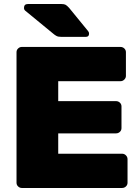

<svg xmlns="http://www.w3.org/2000/svg" viewBox="-20 -933 693 953"><path d="M88 0Q78 0 70 -7.5Q62 -15 62 -26V-674Q62 -685 70 -692.5Q78 -700 88 -700H578Q589 -700 597 -692.5Q605 -685 605 -674V-556Q605 -546 597 -538Q589 -530 578 -530H269V-431H556Q567 -431 575 -423.5Q583 -416 583 -405V-297Q583 -286 575 -278.5Q567 -271 556 -271H269V-170H586Q597 -170 605 -162Q613 -154 613 -143V-26Q613 -15 605 -7.5Q597 0 586 0ZM284 -750Q269 -750 260.5 -754.5Q252 -759 244 -766L104 -881Q99 -886 99 -893Q99 -913 118 -913H286Q298 -913 305 -909.5Q312 -906 323 -894L417 -779Q422 -774 422 -766Q422 -750 406 -750Z"/></svg>

Font: Rubik Light ExtraBold
Style: Regular
Weight: 800
Version: Version 2.104